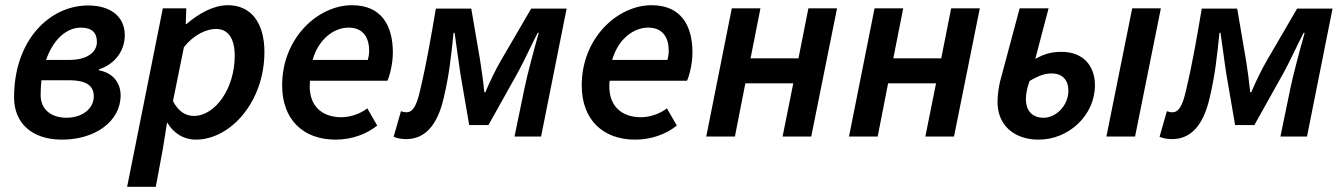

<svg xmlns="http://www.w3.org/2000/svg" viewBox="-20 -524 5160 737"><path d="M218 12C345 12 443 -58 443 -158C443 -207 412 -245 360 -254V-258C420 -277 459 -328 459 -389C459 -460 405 -503 318 -503C172 -503 34 -372 34 -150C34 -52 102 12 218 12ZM235 -72C179 -72 136 -102 136 -159C136 -179 137 -198 139 -216H246C308 -216 340 -197 340 -154C340 -108 297 -72 235 -72ZM290 -418C332 -418 352 -399 352 -363C352 -326 318 -294 246 -294H157C184 -373 236 -418 290 -418Z M468 193H578L605 48L621 -52H623C646 -13 685 12 731 12C867 12 995 -136 995 -324C995 -440 941 -504 855 -504C799 -504 743 -472 696 -432H693L695 -492H605ZM724 -79C694 -79 665 -95 644 -136L686 -343C723 -390 772 -413 809 -413C853 -413 881 -380 881 -310C881 -184 806 -79 724 -79Z M1268 12C1332 12 1388 -10 1428 -42L1390 -108C1364 -88 1326 -74 1290 -74C1218 -74 1160 -116 1170 -214H1467C1475 -230 1488 -278 1488 -322C1488 -424 1446 -504 1331 -504C1202 -504 1063 -380 1063 -196C1063 -65 1144 12 1268 12ZM1180 -294C1202 -372 1260 -418 1318 -418C1377 -418 1397 -376 1397 -329C1397 -316 1395 -305 1392 -294Z M1539 10C1612 10 1659 -44 1683 -147C1705 -240 1711 -304 1721 -398H1725C1733 -346 1739 -293 1747 -242L1781 -44H1855L1969 -248C1994 -294 2019 -350 2044 -398H2048C2031 -338 2003 -234 1993 -184L1955 0H2057L2155 -491H2019L1903 -292C1881 -254 1861 -212 1843 -170H1839C1835 -211 1829 -254 1823 -292L1789 -491H1653C1635 -385 1618 -284 1593 -179C1579 -116 1564 -93 1540 -93C1532 -93 1526 -95 1519 -97L1491 1C1504 7 1522 10 1539 10Z M2418 12C2482 12 2538 -10 2578 -42L2540 -108C2514 -88 2476 -74 2440 -74C2368 -74 2310 -116 2320 -214H2617C2625 -230 2638 -278 2638 -322C2638 -424 2596 -504 2481 -504C2352 -504 2213 -380 2213 -196C2213 -65 2294 12 2418 12ZM2330 -294C2352 -372 2410 -418 2468 -418C2527 -418 2547 -376 2547 -329C2547 -316 2545 -305 2542 -294Z M2691 0H2801L2841 -204H3025L2984 0H3094L3193 -492H3083L3045 -300H2861L2899 -492H2789Z M3239 0H3349L3389 -204H3573L3532 0H3642L3741 -492H3631L3593 -300H3409L3447 -492H3337Z M3967 12C4082 12 4183 -81 4183 -197C4183 -272 4137 -325 4055 -325C4020 -325 3992 -319 3954 -298L4005 -492H3894L3819 -212C3815 -196 3809 -163 3809 -132C3809 -45 3871 12 3967 12ZM3986 -72C3946 -72 3918 -95 3918 -144C3918 -164 3922 -185 3932 -213C3969 -235 3991 -242 4017 -242C4058 -242 4081 -217 4081 -176C4081 -118 4033 -72 3986 -72ZM4227 0H4337L4436 -492H4326Z M4479 10C4552 10 4599 -44 4623 -147C4645 -240 4651 -304 4661 -398H4665C4673 -346 4679 -293 4687 -242L4721 -44H4795L4909 -248C4934 -294 4959 -350 4984 -398H4988C4971 -338 4943 -234 4933 -184L4895 0H4997L5095 -491H4959L4843 -292C4821 -254 4801 -212 4783 -170H4779C4775 -211 4769 -254 4763 -292L4729 -491H4593C4575 -385 4558 -284 4533 -179C4519 -116 4504 -93 4480 -93C4472 -93 4466 -95 4459 -97L4431 1C4444 7 4462 10 4479 10Z"/></svg>

Font: Source Sans Pro Semibold
Style: Italic
Weight: 600
Italic angle: -11°
Designer: Paul D. Hunt
Foundry: Adobe Systems Incorporated
Version: Version 3.006;hotconv 1.0.111;makeotfexe 2.5.65597